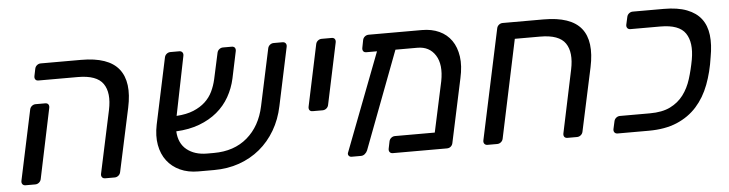

<svg xmlns="http://www.w3.org/2000/svg" viewBox="-40 -739 3465 913"><g transform="rotate(-5 1692.0 -282.5)"><path d="M138 -514 145 -548Q147 -558 155 -564.5Q163 -571 173 -571H366Q496 -571 545.5 -508.5Q595 -446 569 -325L504 -23Q502 -13 494 -6.5Q486 0 476 0H431Q421 0 416 -6.5Q411 -13 413 -23L477 -322Q494 -403 463.5 -447Q433 -491 343 -491H155Q145 -491 140.5 -497.5Q136 -504 138 -514ZM33 -23 104 -357Q106 -367 114 -373.5Q122 -380 132 -380H177Q188 -380 192.5 -373.5Q197 -367 195 -357L125 -23Q123 -13 115 -6.5Q107 0 97 0H51Q41 0 36 -6.5Q31 -13 33 -23Z M697 -233 764 -548Q766 -558 774 -564.5Q782 -571 792 -571H834Q844 -571 849 -564.5Q854 -558 852 -548L795 -266Q843 -269 876.5 -283Q910 -297 932.5 -318Q955 -339 968 -366Q981 -393 988 -424L1015 -548Q1017 -558 1025 -564.5Q1033 -571 1043 -571H1084Q1095 -571 1099.5 -564.5Q1104 -558 1102 -548L1075 -420Q1065 -374 1042 -333.5Q1019 -293 983 -263Q947 -233 898 -214.5Q849 -196 787 -193Q790 -135 827.5 -105Q865 -75 924 -75H956Q1053 -75 1116 -129Q1179 -183 1199 -277L1257 -548Q1259 -558 1267 -564.5Q1275 -571 1285 -571H1327Q1337 -571 1342 -564.5Q1347 -558 1345 -548L1286 -270Q1273 -207 1243 -156Q1213 -105 1169.5 -69Q1126 -33 1070.5 -13.5Q1015 6 950 6H875Q826 6 788 -11.5Q750 -29 726 -60.5Q702 -92 694 -136Q686 -180 697 -233Z M1424 -255 1486 -548Q1488 -558 1496 -564.5Q1504 -571 1514 -571H1562Q1572 -571 1576.5 -564.5Q1581 -558 1579 -548L1517 -255Q1515 -245 1507 -238.5Q1499 -232 1489 -232H1442Q1431 -232 1426.5 -238.5Q1422 -245 1424 -255Z M1593 -24 1771 -489H1720Q1710 -489 1705.5 -495.5Q1701 -502 1703 -512L1710 -548Q1712 -558 1720 -564.5Q1728 -571 1739 -571H1993Q2039 -571 2075 -554.5Q2111 -538 2133 -506.5Q2155 -475 2161.5 -430Q2168 -385 2155 -327L2090 -23Q2088 -13 2080.5 -6.5Q2073 0 2062 0H1804Q1794 0 1789 -6.5Q1784 -13 1786 -23L1793 -57Q1795 -67 1803 -73.5Q1811 -80 1821 -80H2011L2063 -321Q2078 -399 2049.5 -444Q2021 -489 1964 -489H1859L1683 -24Q1679 -14 1670.5 -7Q1662 0 1652 0H1607Q1598 0 1593 -7Q1588 -14 1593 -24Z M2238 -23 2350 -548Q2352 -558 2360 -564.5Q2368 -571 2378 -571H2573Q2703 -571 2752.5 -509.5Q2802 -448 2776 -325L2711 -23Q2709 -13 2701 -6.5Q2693 0 2683 0H2638Q2627 0 2622.5 -6.5Q2618 -13 2620 -23L2683 -322Q2700 -403 2670 -447Q2640 -491 2550 -491H2429L2330 -23Q2328 -13 2320 -6.5Q2312 0 2302 0H2256Q2246 0 2241 -6.5Q2236 -13 2238 -23Z M2859 -23 2867 -59Q2869 -69 2877 -75.5Q2885 -82 2895 -82H3038Q3097 -82 3135.5 -101Q3174 -120 3198.5 -152.5Q3223 -185 3236.5 -228Q3250 -271 3259 -320Q3273 -400 3243 -444.5Q3213 -489 3124 -489H2981Q2971 -489 2966 -495.5Q2961 -502 2963 -512L2971 -548Q2973 -558 2981 -564.5Q2989 -571 2999 -571H3147Q3213 -571 3257 -554Q3301 -537 3325 -505.5Q3349 -474 3354.5 -428Q3360 -382 3349 -323Q3339 -253 3316.5 -193.5Q3294 -134 3255.5 -91Q3217 -48 3160.5 -24Q3104 0 3025 0H2877Q2867 0 2862 -6.5Q2857 -13 2859 -23Z"/></g></svg>

Font: SVN-Rubik
Style: Italic
Weight: 400
Italic angle: -12°
Designer: Hubert and Fischer
Foundry: Hubert & Fischer
Version: Version 2.101; ttfautohint (v1.8.3)